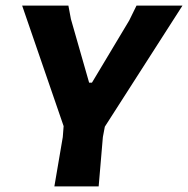

<svg xmlns="http://www.w3.org/2000/svg" viewBox="-20 -665 671 685"><path d="M631 -645 354 -213 347 -176 332 0H174L204 -176L207 -215L59 -645H224L233 -597L298 -370H308L441 -592L467 -645Z"/></svg>

Font: Alegreya Sans SC ExtraBold
Style: Italic
Weight: 800
Italic angle: -7°
Designer: Juan Pablo del Peral
Foundry: Huerta Tipografica
Version: Version 2.007